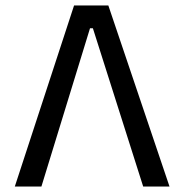

<svg xmlns="http://www.w3.org/2000/svg" viewBox="-20 -680 672 700"><path d="M250 -660H375L598 0H502L304 -623L359 -577H250L322 -622L131 0H34Z"/></svg>

Font: Cairo Play SemiBold
Style: Regular
Weight: 600
Designer: Mohamed Gaber, Accademia di Belle Arti di Urbino
Foundry: Kief Type Foundry, Accademia di Belle Arti di Urbino
Version: Version 3.130;gftools[0.9.24]